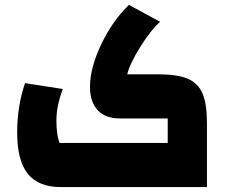

<svg xmlns="http://www.w3.org/2000/svg" viewBox="-20 -763 934 783"><path d="M50 -223Q50 -329 82 -424L236 -400Q210 -331 210 -272Q210 -213 223 -180H664V-280H468Q410 -280 378.5 -313.5Q347 -347 347 -409Q347 -486 393 -582.5Q439 -679 506 -743L633 -674Q596 -642 552.5 -572.5Q509 -503 499 -460H624Q703 -460 745.5 -442Q788 -424 806 -381.5Q824 -339 824 -260V0H229Q137 0 93.5 -54Q50 -108 50 -223Z"/></svg>

Font: Changa ExtraBold
Style: Regular
Weight: 800
Designer: Eduardo Rodriguez Tunni
Foundry: Eduardo Rodriguez Tunni
Version: Version 2.002; ttfautohint (v1.5) -l 8 -r 50 -G 220 -x 14 -H